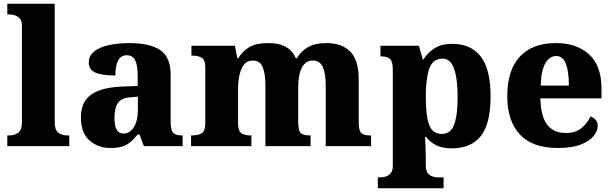

<svg xmlns="http://www.w3.org/2000/svg" viewBox="-20 -780 3270 1025"><path d="M19 0V-57H30Q59 -57 78 -72Q97 -87 97 -128V-644Q97 -670 84.5 -682.5Q72 -695 56.5 -699Q41 -703 30 -703H19V-760H272V-128Q272 -87 291 -72Q310 -57 339 -57H350V0Z M569 10Q504 10 458 -30Q412 -70 412 -154Q412 -236 467 -275Q522 -314 634 -318L715 -321V-375Q715 -430 702 -457.5Q689 -485 656 -485Q596 -485 596 -377Q524 -377 489 -392.5Q454 -408 454 -446Q454 -483 483.5 -506Q513 -529 562 -539.5Q611 -550 670 -550Q780 -550 835.5 -512.5Q891 -475 891 -381V-128Q891 -87 904 -72Q917 -57 951 -57H955V0H748L725 -62H715Q693 -35 673.5 -19.5Q654 -4 630 3Q606 10 569 10ZM638 -67Q673 -67 694.5 -101Q716 -135 716 -191V-264L679 -261Q629 -258 610 -230.5Q591 -203 591 -151Q591 -67 638 -67Z M1000 0V-57H1005Q1039 -57 1057.5 -69Q1076 -81 1076 -125V-419Q1076 -460 1057.5 -471.5Q1039 -483 1006 -483H1002V-536H1234L1247 -469H1252Q1273 -505 1309.5 -527.5Q1346 -550 1414 -550Q1525 -550 1559 -469H1565Q1584 -505 1623 -527.5Q1662 -550 1723 -550Q1805 -550 1850 -504.5Q1895 -459 1895 -358V-128Q1895 -82 1909 -69.5Q1923 -57 1957 -57H1961V0H1719V-322Q1719 -386 1703.5 -421.5Q1688 -457 1649 -457Q1622 -457 1604.5 -437.5Q1587 -418 1579.5 -386Q1572 -354 1572 -316V-128Q1572 -82 1586 -69.5Q1600 -57 1634 -57H1638V0H1397V-322Q1397 -386 1382.5 -421.5Q1368 -457 1329 -457Q1300 -457 1283 -435.5Q1266 -414 1258.5 -379.5Q1251 -345 1251 -305V-122Q1251 -81 1268 -69Q1285 -57 1318 -57H1322V0Z M1997 225V167H2010Q2022 167 2037.5 163Q2053 159 2065 145.5Q2077 132 2077 105V-407Q2077 -454 2060.5 -466.5Q2044 -479 2018 -479H2011V-536H2216L2237 -463H2241Q2263 -499 2300 -522.5Q2337 -546 2394 -546Q2494 -546 2546.5 -478.5Q2599 -411 2599 -265Q2599 -120 2547 -54Q2495 12 2392 12Q2341 12 2308.5 -4.5Q2276 -21 2254 -50H2249Q2250 -24 2251.5 4Q2253 32 2253 60V103Q2253 131 2264.5 145Q2276 159 2292 163Q2308 167 2319 167H2348V225ZM2340 -65Q2385 -65 2404 -113.5Q2423 -162 2423 -263Q2423 -360 2404 -413.5Q2385 -467 2343 -467Q2290 -467 2271.5 -413.5Q2253 -360 2253 -265Q2253 -162 2271 -113.5Q2289 -65 2340 -65Z M2958 10Q2822 10 2755 -62.5Q2688 -135 2688 -266Q2688 -406 2755.5 -478Q2823 -550 2946 -550Q3060 -550 3125.5 -489Q3191 -428 3191 -309V-255H2865Q2867 -159 2901 -114.5Q2935 -70 3001 -70Q3052 -70 3083.5 -95.5Q3115 -121 3132 -158Q3148 -153 3159.5 -140.5Q3171 -128 3171 -110Q3171 -82 3149.5 -54.5Q3128 -27 3081 -8.5Q3034 10 2958 10ZM3017 -323Q3017 -398 3001 -439.5Q2985 -481 2950 -481Q2913 -481 2890.5 -440.5Q2868 -400 2867 -323Z"/></svg>

Font: Noto Serif Georgian ExtraBold
Style: Regular
Weight: 800
Designer: Monotype Design Team, Akaki Razmadze
Foundry: Google LLC
Version: Version 2.003; ttfautohint (v1.8.4.7-5d5b)